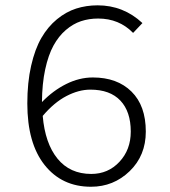

<svg xmlns="http://www.w3.org/2000/svg" viewBox="-20 -692 640 724"><path d="M323.2 12.2Q213.4 12.2 148.2 -69.8Q83 -151.9 83 -301.8Q83 -380.9 97.4 -444.1Q111.8 -507.3 136.2 -549.3Q160.6 -591.3 194.8 -619.4Q229 -647.5 267.1 -659.7Q305.2 -671.9 348.1 -671.9Q445.3 -671.9 517.1 -605L481.9 -567.9Q429.2 -622.1 350.1 -622.1Q315.4 -622.1 285.4 -612.1Q255.4 -602.1 228.3 -578.9Q201.2 -555.7 181.6 -520Q162.1 -484.4 150.4 -430.2Q138.7 -376 138.2 -307.1Q180.2 -350.6 229.7 -375.2Q279.3 -399.9 330.1 -399.9Q421.9 -399.9 475.8 -346.7Q529.8 -293.5 529.8 -195.8Q529.8 -105.5 469 -46.6Q408.2 12.2 323.2 12.2ZM324.2 -36.1Q387.7 -36.1 430.4 -81.8Q473.1 -127.4 473.1 -195.8Q473.1 -271 434.1 -312.5Q395 -354 320.8 -354Q276.9 -354 230.5 -329.8Q184.1 -305.7 141.1 -254.9Q149.9 -151.4 196.8 -93.8Q243.7 -36.1 324.2 -36.1Z"/></svg>

Font: Office Code Pro Light
Style: Regular
Weight: 300
Designer: Nathan Rutzky & Paul D. Hunt
Foundry: Adobe Systems Incorporated
Version: Version 1.004;PS 001.004;hotconv 1.0.70;makeotf.lib2.5.58329